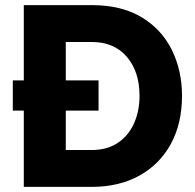

<svg xmlns="http://www.w3.org/2000/svg" viewBox="-20 -730 761 750"><path d="M73 0V-298H30V-416H73V-710H338Q455 -710 533.5 -662.5Q612 -615 651.5 -534.5Q691 -454 691 -356Q691 -248 647.5 -168Q604 -88 524.5 -44Q445 0 338 0ZM525 -356Q525 -450 475.5 -508Q426 -566 338 -566H237V-416H365V-298H237V-144H338Q398 -144 439.5 -171.5Q481 -199 503 -247Q525 -295 525 -356Z"/></svg>

Font: Raleway ExtraBold
Style: Regular
Weight: 800
Designer: Matt McInerney, Pablo Impallari, Rodrigo Fuenzalida
Foundry: Matt McInerney, Pablo Impallari, Rodrigo Fuenzalida
Version: Version 4.026